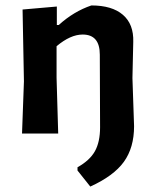

<svg xmlns="http://www.w3.org/2000/svg" viewBox="-20 -491 578 706"><path d="M189 -467V-399H196Q251 -449 316 -471Q392 -471 432 -436.5Q472 -402 470 -337L467 -204L473 -27Q473 52 435.5 104Q398 156 312 195L265 136V124Q310 99 329 65Q348 31 348 -23L347 -290Q347 -364 284 -364Q239 -364 188 -321V-205L194 0H61L68 -192L63 -456Z"/></svg>

Font: Alegreya Sans SC
Style: Bold
Weight: 700
Designer: Juan Pablo del Peral
Foundry: Huerta Tipografica
Version: Version 2.007